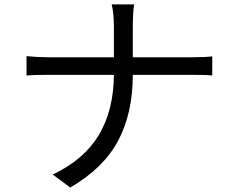

<svg xmlns="http://www.w3.org/2000/svg" viewBox="-20 -794 1040 852"><path d="M569.3 -540H835Q890.6 -540 921.9 -543.9V-459Q898.4 -461.9 834 -461.9H569.3Q569.3 -292 504.4 -169.9Q439.5 -47.9 292 38.1L213.9 -19.5Q352.5 -85 418.5 -194.8Q484.4 -304.7 485.4 -461.9H192.4Q127 -461.9 97.7 -459V-544.9Q146.5 -540 190.4 -540H485.4V-674.8Q485.4 -735.4 475.6 -774.4H575.2Q569.3 -735.4 569.3 -673.8Z"/></svg>

Font: GenEi Gothic M Regular
Style: Regular
Weight: 400
Designer: o_tamon (Modified); [Source Han Sans]
Ryoko NISHIZUKA  (kana & ideographs); Paul D. Hunt (Latin, Greek & Cyrillic); Wenl
Version: Version 1.1a;Original Version 1.004